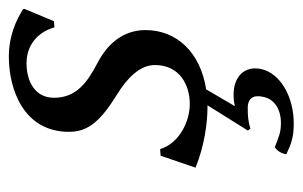

<svg xmlns="http://www.w3.org/2000/svg" viewBox="-145 -334 684 434"><g transform="rotate(-90 197.0 -117.0)"><path d="M170 101C193 101 200 115 195 136C190 162 166 176 136 176C116 176 106 172 81 162C72 169 68 176 65 188C88 199 103 205 135 205C196 205 249 174 258 131C266 93 240 69 200 69C191 69 182 70 174 72L212 7C296 -6 346 -60 346 -130C346 -167 329 -209 271 -239C227 -262 193 -287 193 -337C193 -380 230 -399 271 -399C320 -399 345 -364 352 -336L366 -337L394 -404L393 -407C369 -422 334 -439 286 -439C211 -439 116 -405 116 -303C116 -288 119 -275 124 -265C138 -235 171 -213 201 -194C237 -172 267 -143 267 -109C267 -53 222 -30 179 -30C139 -30 90 -54 77 -97L62 -96L35 -17C84 3 136 10 172 10H176L119 101L123 107C140 102 151 101 170 101Z"/></g></svg>

Font: Libertinus Sans
Style: Italic
Weight: 400
Italic angle: -12°
Designer: Philipp H. Poll, Khaled Hosny
Foundry: Caleb Maclennan
Version: Version 7.050;RELEASE